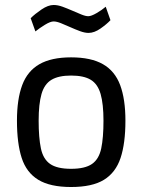

<svg xmlns="http://www.w3.org/2000/svg" viewBox="-20 -740 571 770"><path d="M265 10Q181 10 133.5 -19Q86 -48 67 -106.5Q48 -165 48 -256Q48 -342 69 -398.5Q90 -455 138 -482.5Q186 -510 265 -510Q345 -510 393 -482.5Q441 -455 462 -398.5Q483 -342 483 -256Q483 -165 463.5 -106.5Q444 -48 397 -19Q350 10 265 10ZM265 -63Q321 -63 349 -82.5Q377 -102 386 -145Q395 -188 395 -256Q395 -323 383.5 -363Q372 -403 344 -420Q316 -437 265 -437Q215 -437 186.5 -420Q158 -403 146.5 -363Q135 -323 135 -256Q135 -188 144 -145Q153 -102 181 -82.5Q209 -63 265 -63ZM335 -608Q320 -608 301 -615Q282 -622 262 -631Q242 -640 224.5 -647Q207 -654 195 -654Q182 -654 160 -640.5Q138 -627 122 -614L103 -667Q120 -684 146.5 -702Q173 -720 195 -720Q212 -720 231 -713Q250 -706 269.5 -697.5Q289 -689 306 -682Q323 -675 334 -675Q346 -675 367.5 -687.5Q389 -700 404 -713L423 -659Q408 -643 383 -625.5Q358 -608 335 -608Z"/></svg>

Font: Cairo Medium
Style: Regular
Weight: 500
Designer: Mohamed Gaber, Accademia di Belle Arti di Urbino
Foundry: Kief Type Foundry, Accademia di Belle Arti di Urbino
Version: Version 3.117